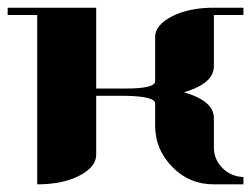

<svg xmlns="http://www.w3.org/2000/svg" viewBox="-20 -481 655 501"><path d="M0 -441.9V-460.9H231V-250H308.1Q384.8 -250 384.8 -269V-384.8Q384.8 -416 430.2 -439Q473.6 -460.9 538.1 -460.9H615.2V-441.9H538.1V-308.1Q538.1 -263.2 460 -240.2Q538.1 -217.8 538.1 -172.9V-96.2Q538.1 -64.9 561 -42Q582.5 -20.5 615.2 -19V0H538.1Q473.6 0 430.2 -44.9Q384.8 -90.3 384.8 -153.8V-210.9Q384.8 -229.5 308.1 -231H231V-77.1Q231 -44.9 186 -22Q142.6 0 77.1 0V-441.9Z"/></svg>

Font: Hjet
Style: Regular
Weight: 400
Designer: T. Christopher White
Version: Version 1.2